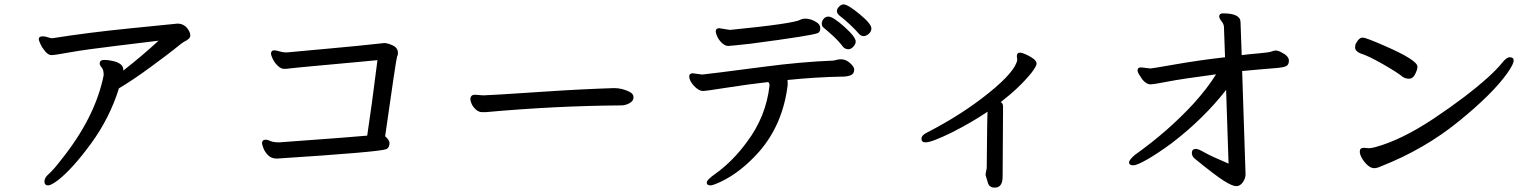

<svg xmlns="http://www.w3.org/2000/svg" viewBox="-20 -796 7040 878"><path d="M200.2 51.8Q183.1 51.8 183.1 33.2Q183.1 17.1 203.6 -1Q224.1 -19 258.8 -64Q416 -259.8 454.1 -452.1Q454.1 -477.1 445.1 -487.1Q436 -497.1 436 -505.9Q436 -522 457 -522Q472.2 -522 491.2 -518.1Q543.9 -507.8 543.9 -477.1V-472.2Q544.9 -472.2 544.9 -474.1Q632.8 -543 705.1 -609.9Q659.2 -604 516.1 -586.9Q373 -569.8 301 -556.9Q229 -543.9 215.8 -543.9Q201.2 -543.9 187 -560.5Q172.9 -577.1 165 -594.5Q157.2 -611.8 157.2 -616.2Q157.2 -629.9 174.8 -629.9Q187 -629.9 199 -625.5Q210.9 -621.1 219.2 -621.1Q380.9 -647 576.4 -666.5Q772 -686 791 -688Q825.2 -688 842.8 -657.2Q850.1 -646 850.1 -632.8Q850.1 -618.2 819.8 -604Q814 -601.1 785.4 -577.6Q756.8 -554.2 671.9 -491.7Q586.9 -429.2 523.9 -392.1Q481.9 -256.8 396.5 -139.9Q311 -22.9 244.1 28.8Q212.9 51.8 200.2 51.8Z M1246.1 -70.8Q1220.2 -70.8 1205.1 -86.9Q1189.9 -103 1184.1 -119.6Q1178.2 -136.2 1178.2 -141.1Q1178.2 -157.2 1195.8 -157.2Q1203.1 -157.2 1216.6 -151.1Q1230 -145 1256.8 -145Q1613.8 -170.9 1659.2 -175.8Q1678.2 -298.8 1706.1 -521Q1676.8 -518.1 1621.3 -512.9Q1565.9 -507.8 1445.6 -496.8Q1325.2 -485.8 1308.1 -483.4Q1291 -481 1278.8 -481Q1265.1 -481 1250 -495.4Q1234.9 -509.8 1227.1 -526.9Q1219.2 -543.9 1219.2 -549.8Q1219.2 -565.9 1233.9 -565.9Q1243.2 -565.9 1258.1 -561Q1272.9 -556.2 1291 -556.2L1300.8 -557.1Q1340.8 -561 1479.5 -573.5Q1618.2 -585.9 1736.8 -599.1Q1752.9 -599.1 1776.4 -588.1Q1799.8 -577.1 1799.8 -553.2Q1799.8 -543.9 1795.9 -537.4Q1792 -530.8 1741.2 -172.9Q1758.8 -158.2 1761.2 -143.1Q1761.2 -120.1 1746.1 -113.8Q1714.8 -101.1 1246.1 -70.8Z M2202.1 -283.2H2184.1Q2168.9 -283.2 2155.5 -295.7Q2142.1 -308.1 2136.5 -321.5Q2130.9 -335 2130.9 -340.8Q2130.9 -362.8 2151.9 -362.8L2189.9 -359.9Q2212.9 -359.9 2483.9 -377.9Q2634.8 -388.2 2788.1 -393.1Q2825.2 -393.1 2858.9 -376Q2877 -367.2 2877 -351.1Q2877 -334 2858.4 -324Q2839.8 -314 2820.8 -314Q2519 -312 2202.1 -283.2Z M3229 51.8Q3211.9 51.8 3211.9 38.8Q3211.9 25.9 3254.9 -3.9Q3333 -61 3395 -146Q3482.9 -262.2 3499 -404.8Q3499 -415 3493.2 -420.9Q3398.9 -410.2 3303 -395Q3207 -379.9 3194.8 -379.9Q3181.2 -379.9 3166 -391.8Q3150.9 -403.8 3141.4 -418.9Q3131.8 -434.1 3131.8 -445.8Q3131.8 -460.9 3147.9 -460.9L3190.9 -455.1Q3215.8 -457 3469.2 -490.2Q3642.1 -513.2 3792 -519Q3798.8 -520 3806.9 -522.5Q3814.9 -524.9 3826.2 -524.9Q3848.1 -524.9 3867.2 -507.6Q3886.2 -490.2 3886.2 -479Q3886.2 -459 3872.1 -452.9Q3857.9 -446.8 3839.8 -445.8Q3712.9 -443.8 3581.1 -430.2Q3582 -429.2 3582 -407.2Q3560.1 -227.1 3451.2 -102.1Q3367.2 -7.8 3275.9 35.2Q3240.2 51.8 3229 51.8ZM3310.1 -585.9Q3295.9 -585.9 3281.5 -599.4Q3267.1 -612.8 3260 -628.9Q3252.9 -645 3252.9 -651.9Q3252.9 -667 3269 -667L3317.9 -659.2Q3609.9 -688 3641.1 -706.1Q3646 -709 3650.4 -709.5Q3654.8 -710 3661.1 -710.9Q3689.9 -710.9 3715.8 -692.9Q3731 -683.1 3731 -667Q3731 -649.9 3720.2 -645Q3698.2 -633.8 3413.1 -596.2Q3318.8 -585.9 3310.1 -585.9ZM3858.9 -570.8Q3845.2 -570.8 3835 -582Q3815.9 -607.9 3785.9 -635Q3755.9 -662.1 3746.8 -668.9Q3737.8 -675.8 3737.8 -688Q3737.8 -699.2 3746.3 -709.7Q3754.9 -720.2 3768.1 -720.2Q3789.1 -720.2 3841.1 -673.6Q3893.1 -627 3893.1 -606Q3893.1 -595.2 3882.6 -583Q3872.1 -570.8 3858.9 -570.8ZM3929.2 -630.9Q3916 -630.9 3905.5 -644Q3895 -657.2 3867.4 -683.1Q3839.8 -709 3823.5 -720.9Q3807.1 -732.9 3807.1 -745.1Q3807.1 -755.9 3817.1 -765.9Q3827.1 -775.9 3837.9 -775.9Q3856.9 -775.9 3910.9 -731.4Q3964.8 -687 3964.8 -666Q3964.8 -651.9 3952.9 -641.4Q3940.9 -630.9 3929.2 -630.9Z M4528.8 62Q4504.9 62 4498 41.5Q4491.2 21 4486.8 3.9Q4486.8 -2 4492.2 -26.9Q4494.1 -265.1 4496.1 -285.2Q4422.9 -235.8 4332 -189.9Q4240.2 -145 4212.9 -145Q4193.8 -145 4193.8 -161.1Q4193.8 -178.2 4221.2 -190.9Q4381.8 -273.9 4502.4 -371.6Q4623 -469.2 4631.8 -522L4629.9 -538.1Q4629.9 -555.2 4644 -555.2Q4652.8 -555.2 4670.4 -547.6Q4688 -540 4704.1 -528.6Q4720.2 -517.1 4720.2 -504.9Q4720.2 -494.1 4698.2 -464.8Q4644 -397 4556.2 -329.1Q4566.9 -324.2 4566.9 -308.1L4564.9 12.2Q4564.9 62 4528.8 62Z M5441.9 -71.8Q5430.2 -83 5430.2 -96.2Q5430.2 -115.2 5449.2 -115.2Q5460 -115.2 5488.5 -98.6Q5517.1 -82 5598.1 -47.9L5586.9 -384.8Q5483.9 -252.9 5337.9 -141.1Q5273.9 -94.2 5226.6 -67.1Q5179.2 -40 5163.1 -40Q5143.1 -40 5143.1 -53.2Q5143.1 -64.9 5169.9 -87.9Q5320.8 -194.8 5439 -323.2Q5502 -393.1 5541 -456.1Q5381.8 -435.1 5318.4 -422.6Q5254.9 -410.2 5240.2 -410.2Q5223.1 -410.2 5204.1 -432.1Q5198.2 -441.9 5190.2 -453.4Q5182.1 -464.8 5182.1 -475.1Q5182.1 -487.8 5198.2 -487.8L5241.2 -482.9Q5248 -482.9 5356.9 -502Q5465.8 -521 5582 -534.2L5577.1 -670.9Q5577.1 -685.1 5566.2 -698.5Q5555.2 -711.9 5555.2 -722.2Q5557.1 -734.9 5571.8 -734.9Q5652.8 -734.9 5652.8 -694.8L5658.2 -543.9Q5687 -547.9 5736.1 -552Q5785.2 -556.2 5794.7 -560.5Q5804.2 -564.9 5814 -564.9Q5825.2 -564.9 5838.9 -557.1Q5874 -540 5874 -519Q5874 -500 5862.1 -493.9Q5850.1 -487.8 5817.6 -484.9Q5785.2 -481.9 5740.5 -478.5Q5695.8 -475.1 5660.2 -471.2L5675.8 1Q5675.8 20 5663.3 37.6Q5650.9 55.2 5633.1 55.2Q5615.2 55.2 5576.2 30.5Q5537.1 5.9 5441.9 -71.8Z M6264.2 -26.9Q6249 -26.9 6233.4 -41Q6217.8 -55.2 6208 -72.5Q6198.2 -89.8 6198.2 -103Q6198.2 -120.1 6216.8 -120.1L6238.8 -118.2Q6252 -118.2 6268.1 -123Q6387.2 -154.8 6535.6 -253.4Q6684.1 -352.1 6784.2 -441.9Q6827.1 -481 6848.1 -507.6Q6869.1 -534.2 6883.8 -534.2Q6901.9 -534.2 6901.9 -519Q6901.9 -502.9 6873 -461.9Q6807.1 -368.2 6650.6 -241Q6494.1 -113.8 6296.9 -36.1Q6276.9 -26.9 6264.2 -26.9ZM6422.9 -436Q6407.2 -436 6394 -444.8Q6370.1 -464.8 6304.4 -502.4Q6238.8 -540 6201.2 -551.8Q6176.8 -562 6176.8 -579.1Q6176.8 -594.2 6183.1 -601.1Q6194.8 -624 6211.9 -624Q6226.1 -624 6313 -585.9Q6461.9 -521 6461.9 -491.2Q6461.9 -478 6451.4 -457Q6440.9 -436 6422.9 -436Z"/></svg>

Font: LXGW WenKai Mono GB Screen
Style: Regular
Weight: 400
Monospace: yes
Designer: LXGW / Fontworks Inc.
Foundry: LXGW / Fontworks Inc.
Version: Version 1.510;January 18,2025